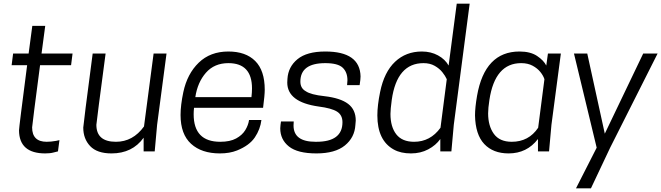

<svg xmlns="http://www.w3.org/2000/svg" viewBox="-20 -820 3582 1040"><path d="M225 11Q84 11 83 -114Q83 -129 127 -467H43L51 -530H135L155 -680H225L205 -530H373L365 -467H197Q156 -155 154 -130Q154 -52 233 -52Q256 -52 284 -57L302 -61L294 0L270 6Q252 11 225 11Z M584 11Q506 11 468.5 -28.5Q431 -68 431 -129Q431 -142 482 -530H552Q504 -169 502 -144Q502 -52 608 -52Q700 -52 760 -135L812 -530H882L831 -144L818 0H758V-74Q697 11 584 11Z M1171 11Q1072 11 1015 -41Q958 -93 958 -197Q958 -250 973 -321Q994 -420 1056.5 -480.5Q1119 -541 1217 -541Q1311 -541 1362.5 -489.5Q1414 -438 1414 -334Q1414 -305 1405 -236H1031Q1029 -218 1029 -201Q1029 -52 1173 -52Q1226 -52 1259 -70Q1292 -88 1308.5 -115Q1325 -142 1329 -170H1396Q1390 -120 1360.5 -76Q1331 -32 1264 -5Q1224 11 1171 11ZM1342 -294Q1345 -319 1345 -341Q1345 -478 1217 -478Q1141 -478 1095.5 -426Q1050 -374 1038 -294Z M1694 11Q1592 11 1545 -26.5Q1498 -64 1498 -125Q1499 -144 1502 -162H1571L1570 -140Q1570 -52 1689 -52H1694Q1835 -52 1835 -158Q1835 -197 1805.5 -215.5Q1776 -234 1706 -243Q1536 -267 1536 -373L1537 -393Q1541 -458 1591.5 -499.5Q1642 -541 1742 -541Q1930 -541 1933 -406Q1933 -391 1928 -359H1860L1862 -385Q1862 -429 1836 -453.5Q1810 -478 1742 -478Q1607 -478 1607 -378Q1607 -342 1636 -326Q1663 -307 1738 -299Q1824 -289 1865.5 -257.5Q1907 -226 1907 -167L1905 -143Q1901 -75 1848 -32Q1795 11 1694 11Z M2206 11Q2151 11 2113 -10Q2024 -59 2024 -195Q2024 -249 2039 -322Q2061 -430 2120 -485.5Q2179 -541 2265 -541Q2314 -541 2352.5 -520Q2391 -499 2410 -465L2454 -800H2524L2438 -144L2425 0H2365V-67Q2341 -33 2299.5 -11Q2258 11 2206 11ZM2223 -52Q2311 -52 2366 -128L2400 -391Q2392 -409 2376 -429Q2360 -449 2334.5 -463.5Q2309 -478 2274 -478Q2130 -478 2102 -279Q2095 -227 2095 -203Q2095 -133 2126.5 -92.5Q2158 -52 2223 -52Z M3018 -530H2948ZM2735 11Q2651 11 2603 -40Q2555 -91 2553 -195Q2553 -237 2564 -301Q2606 -541 2794 -541Q2853 -541 2889 -517Q2925 -493 2939 -465L2948 -530H3018L2967 -144L2954 0H2894V-67Q2834 11 2735 11ZM2752 -52Q2844 -52 2895 -128L2929 -391Q2923 -410 2907 -430Q2891 -450 2865 -464Q2839 -478 2803 -478Q2661 -478 2631 -279Q2624 -234 2624 -206Q2624 -138 2655 -95Q2686 -52 2752 -52Z M3181 200H3100L3212 -20L3089 -530H3161L3256 -96L3464 -530H3542L3285 -20Z"/></svg>

Font: Tanohe Sans
Style: Italic
Weight: 400
Designer: Village Type and Design LLC & Cristiano Sobral
Foundry: Cooper Hewitt Smithsonian Design Museum
Version: Version 1.00;September 29, 2021;FontCreator 13.0.0.2655 64-b